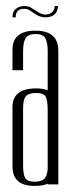

<svg xmlns="http://www.w3.org/2000/svg" viewBox="-20 -607 236 632"><path d="M172 -440Q172 -506 96.5 -506Q21 -506 21 -443V-376H56V-439Q56 -468 64.5 -481.5Q73 -495 97 -495Q121 -495 129 -481.5Q137 -468 137 -439V-310Q120 -316 99 -316Q21 -316 21 -254V-59Q21 5 94 5Q120 5 137 -2V0H172ZM56 -62V-251Q56 -280 65.5 -290.5Q75 -301 99.5 -301Q124 -301 130.5 -288.5Q137 -276 137 -244V-51Q135 -27 125.5 -18Q116 -9 93 -9Q70 -9 63 -21Q56 -33 56 -62ZM171 -587Q168 -550 130 -550Q112 -550 98 -559.5Q84 -569 77 -573.5Q70 -578 59 -578Q40 -578 34 -564Q31 -558 32 -550H21Q21 -569 32.5 -578Q44 -587 58.5 -587Q73 -587 81 -582.5Q89 -578 96 -573Q116 -559 129 -559Q148 -559 156 -573Q160 -579 160 -587Z"/></svg>

Font: Dorsa
Style: Regular
Weight: 400
Version: Version 1.002